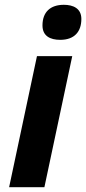

<svg xmlns="http://www.w3.org/2000/svg" viewBox="-20 -780 359 800"><path d="M231 -614C291 -614 319 -649 319 -701C319 -745 285 -760 246 -760C190 -760 157 -730 157 -674C157 -630 189 -614 231 -614ZM18 0H165L281 -546H134Z"/></svg>

Font: Noto Sans
Style: Bold Italic
Weight: 700
Italic angle: -12°
Designer: Monotype Design Team
Foundry: Monotype Imaging Inc.
Version: Version 2.013